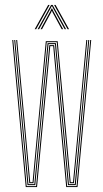

<svg xmlns="http://www.w3.org/2000/svg" viewBox="-20 -763 422 783"><path d="M85 0 30 -600H34L88.8 -4H127.2L151 -256.5L181.2 -579H200.8L230.5 -255.8L253.8 -4H292.2L348 -600H352L296 0H250L226.5 -253.8L197 -575H185L154.8 -253.8L131 0ZM92.2 -8 69.5 -256.8 38 -600H42L73.2 -259.5L96 -12H120L143.5 -260.8L174 -587H208L238 -260.2L261 -12H285L308 -256L340 -600H344L311.8 -253.2L288.8 -8H257.2L234.2 -258L204.2 -583H177.8L147.2 -258.5L123.8 -8ZM99.5 -16 77 -261.8 46 -600H50L80.8 -264L103.2 -20H112.8L135.8 -265L166.8 -595H215.2L245.8 -264.8L268.2 -20H277.8L300.5 -261.5L332 -600H336L304.2 -259.2L281.5 -16H264.5L241.8 -262.5L211.5 -591H170.5L139.5 -263L116.5 -16ZM121.5 -644 176.5 -743H182.5L127.5 -644ZM133.5 -644 188.5 -743H194.5L249.5 -644H243.5L196.5 -729.2L192.5 -737.5H190.5L186.5 -729.2L139.5 -644ZM145.5 -644 185.5 -717.8 190.5 -728.8H192.5L197.5 -717.8L237.5 -644H231.5L194 -713.2L192.5 -718H190.5L189 -713.2L151.5 -644ZM255.5 -644 200.5 -743H206.5L261.5 -644Z"/></svg>

Font: Big Shoulders Inline Display Thin Thin
Style: Regular
Weight: 250
Version: Version 2.002